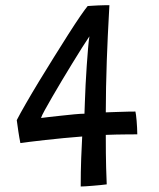

<svg xmlns="http://www.w3.org/2000/svg" viewBox="-20 -690 592 716"><path d="M492 -189Q476.5 -189 455.5 -188.8Q434.5 -188.5 413.2 -188.2Q392 -188 374.5 -187Q374.5 -112.5 375.8 -65Q377 -17.5 378 -2.5Q368.5 -1 354.5 0.2Q340.5 1.5 325.5 2.8Q310.5 4 298.2 4.8Q286 5.5 281 5.5Q281 -51.5 282.8 -100Q284.5 -148.5 286.5 -181Q253.5 -178.5 217.2 -175Q181 -171.5 147.8 -167.8Q114.5 -164 90 -161Q65.5 -158 56 -156.5Q52 -176 48.5 -199.5Q45 -223 42.5 -242Q55 -266.5 76.8 -304.2Q98.5 -342 125.5 -386.5Q152.5 -431 180.8 -476.2Q209 -521.5 234.5 -561.5Q260 -601.5 279.2 -629.5Q298.5 -657.5 307 -667.5Q312.5 -668 323 -668.5Q333.5 -669 345.8 -669.8Q358 -670.5 369.2 -670.5Q380.5 -670.5 388 -670.5Q387.5 -659.5 385.8 -629.2Q384 -599 382 -556Q380 -513 378.2 -463.5Q376.5 -414 375.5 -364.2Q374.5 -314.5 374.5 -271Q392.5 -272 417 -272.5Q441.5 -273 461.2 -273.8Q481 -274.5 485 -274Q486 -270.5 487.2 -261.2Q488.5 -252 489.5 -239.5Q490.5 -227 491.2 -213.8Q492 -200.5 492 -189ZM313.5 -554.5Q302.5 -538.5 285.8 -512Q269 -485.5 249.8 -454Q230.5 -422.5 211 -390Q191.5 -357.5 174.8 -328.5Q158 -299.5 146.8 -279Q135.5 -258.5 133 -250Q138 -251 159 -253.2Q180 -255.5 206.8 -258.5Q233.5 -261.5 258 -263.8Q282.5 -266 295 -266Q295.5 -280 296.5 -309Q297.5 -338 299.2 -373.8Q301 -409.5 303.5 -445.8Q306 -482 308.5 -511Q311 -540 313.5 -554.5Z"/></svg>

Font: Grandstander Thin
Style: Regular
Weight: 400
Version: Version 1.200